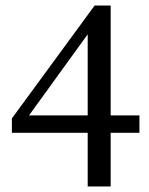

<svg xmlns="http://www.w3.org/2000/svg" viewBox="-20 -674 539 694"><path d="M297 -257V-550L85 -257ZM484 -194H380V0H297V-194H23V-246L322 -654H380V-257H484Z"/></svg>

Font: SourceSerifPro
Style: Book
Weight: 400
Designer: Frank Grießhammer
Foundry: Adobe Systems Incorporated
Version: Version 1.014;PS Version 1.0;hotconv 1.0.73;makeotf.lib2.5.5